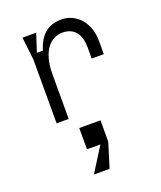

<svg xmlns="http://www.w3.org/2000/svg" viewBox="-162 -653 924 1104"><g transform="rotate(-20 300.0 -101.0)"><path d="M231 70V200H313L219 350H315L361 200V70ZM118 0H192V-273C192 -425 262 -479 326 -479C405 -479 435 -423 435 -348V-281H509V-363C509 -471 442 -552 346 -552C289 -552 220 -531 187 -420H150L186 -530H102L118 -390Z"/></g></svg>

Font: Fliege Mono Light
Style: Regular
Weight: 300
Version: Version 0.020;Glyphs 3.3 (3306)